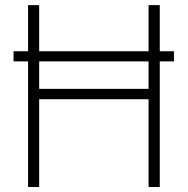

<svg xmlns="http://www.w3.org/2000/svg" viewBox="-20 -748 750 768"><path d="M675.8 -543V-502.4H34.2V-543ZM92.3 0V-727.5H136.7V-392.6H574.2V-727.5H619.1V0H574.2V-351.1H136.7V0Z"/></svg>

Font: Inter 28pt ExtraLight
Style: Regular
Weight: 250
Designer: Rasmus Andersson
Foundry: rsms
Version: Version 4.001;git-66647c0bb